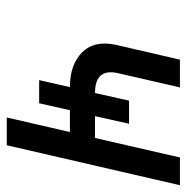

<svg xmlns="http://www.w3.org/2000/svg" viewBox="-12 -552 564 581"><g transform="rotate(90 270.5 -262.0)"><path d="M244 -191Q176 -191 139 -228Q101 -266 117 -334L161 -524H245L202 -337Q186 -267 262 -267L285 -370H355L332 -267H398L457 -524H541L420 0H336L380 -191H314L293 -98H223Z"/></g></svg>

Font: Miedinger
Style: Italic
Weight: 400
Italic angle: -13°
Version: Version 001.000